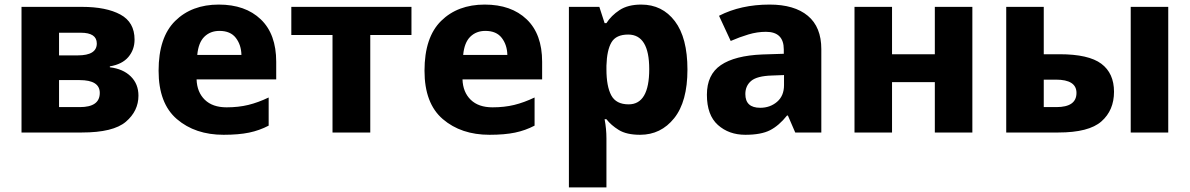

<svg xmlns="http://www.w3.org/2000/svg" viewBox="-20 -579 5199 839"><path d="M568 -406Q568 -482 506 -515.5Q444 -549 338 -549H74V0H338Q475 0 530 -47Q585 -94 585 -161Q585 -212 551.5 -245Q518 -278 460 -285V-289Q514 -298 541 -330Q568 -362 568 -406ZM403 -389Q403 -337 320 -337H238V-436H333Q403 -436 403 -389ZM416 -173Q416 -111 329 -111H238V-229H328Q416 -229 416 -173Z M936 -559Q818 -559 745.5 -487.5Q673 -416 673 -270Q673 -127 753 -58.5Q833 10 957 10Q1023 10 1068.5 0.5Q1114 -9 1154 -30V-153Q1108 -131 1065 -120.5Q1022 -110 970 -110Q909 -110 875 -143Q841 -176 839 -232H1187V-309Q1187 -430 1119.5 -494.5Q1052 -559 936 -559ZM939 -444Q987 -444 1010.5 -413.5Q1034 -383 1035 -339H842Q847 -393 873 -418.5Q899 -444 939 -444Z M1778 -426H1598V0H1433V-426H1253V-549H1778Z M2098 -559Q1980 -559 1907.5 -487.5Q1835 -416 1835 -270Q1835 -127 1915 -58.5Q1995 10 2119 10Q2185 10 2230.5 0.5Q2276 -9 2316 -30V-153Q2270 -131 2227 -120.5Q2184 -110 2132 -110Q2071 -110 2037 -143Q2003 -176 2001 -232H2349V-309Q2349 -430 2281.5 -494.5Q2214 -559 2098 -559ZM2101 -444Q2149 -444 2172.5 -413.5Q2196 -383 2197 -339H2004Q2009 -393 2035 -418.5Q2061 -444 2101 -444Z M2725 -428Q2817 -428 2817 -277Q2817 -123 2727 -123Q2672 -123 2651 -162.5Q2630 -202 2630 -276V-292Q2632 -360 2652 -394Q2672 -428 2725 -428ZM2782 -559Q2724 -559 2687.5 -535Q2651 -511 2630 -478H2622L2599 -549H2466V240H2630V26Q2630 -16 2622 -58H2630Q2650 -32 2684 -11Q2718 10 2777 10Q2868 10 2926 -62.5Q2984 -135 2984 -275Q2984 -414 2929 -486.5Q2874 -559 2782 -559Z M3406 -251V-207Q3406 -160 3375.5 -134Q3345 -108 3302 -108Q3237 -108 3237 -168Q3237 -204 3262.5 -225.5Q3288 -247 3353 -249ZM3343 -559Q3217 -559 3122 -510L3173 -400Q3212 -417 3250.5 -428.5Q3289 -440 3327 -440Q3405 -440 3405 -363V-344L3311 -341Q3191 -336 3130 -294.5Q3069 -253 3069 -165Q3069 -76 3117 -33Q3165 10 3237 10Q3306 10 3345 -10Q3384 -30 3419 -74H3423L3455 0H3569V-364Q3569 -461 3510 -510Q3451 -559 3343 -559Z M3878 -549V-342H4065V-549H4229V0H4065V-220H3878V0H3714V-549Z M4921 0H5085V-549H4921ZM4377 0H4605Q4738 0 4793 -48.5Q4848 -97 4848 -178Q4848 -259 4792.5 -300.5Q4737 -342 4610 -342H4541V-549H4377ZM4541 -111V-231H4594Q4684 -231 4684 -173Q4684 -111 4596 -111Z"/></svg>

Font: Noto Sans UI Extra
Style: Regular
Weight: 800
Designer: Monotype Design Team
Foundry: Monotype Imaging Inc.
Version: Version 1.901